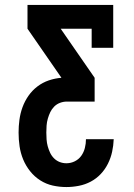

<svg xmlns="http://www.w3.org/2000/svg" viewBox="-20 -550 540 775"><path d="M248 205Q220 205 193 199Q166 193 142.5 178Q119 163 101.5 141Q84 119 73.5 93.5Q63 68 59 40.5Q55 13 55 -15Q55 -41 58.5 -67Q62 -93 71 -117.5Q80 -142 95 -163.5Q110 -185 131 -201Q152 -217 177 -225.5Q202 -234 228 -236L91 -434V-530H437V-357H350V-434H225L362 -236V-140H250Q236 -140 222.5 -135Q209 -130 199 -120Q189 -110 183 -97.5Q177 -85 173 -71Q169 -57 168 -43Q167 -29 167 -15Q167 -1 168 13Q169 27 172.5 40Q176 53 182 66Q188 79 198 89Q208 99 221 104Q234 109 248 109Q266 109 282 101Q298 93 308 79Q318 65 322.5 47.5Q327 30 327 12H439Q438 38 432.5 63Q427 88 415.5 111Q404 134 386.5 152.5Q369 171 346.5 183Q324 195 298.5 200Q273 205 248 205Z"/></svg>

Font: Iosevka Slab
Style: Bold
Weight: 700
Monospace: yes
Designer: Belleve Invis
Foundry: Belleve Invis
Version: Version 11.1.1; ttfautohint (v1.8.3)